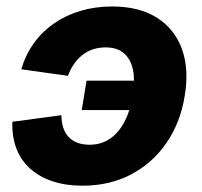

<svg xmlns="http://www.w3.org/2000/svg" viewBox="-20 -570 631 600"><path d="M237.8 10.3Q185.1 10.3 143.6 -3.7Q102.1 -17.6 73.5 -43.7Q44.9 -69.8 31 -106.4Q17.1 -143.1 18.6 -189.5L171.9 -210Q171.9 -189 177.5 -171.6Q183.1 -154.3 194.1 -142.3Q205.1 -130.4 221.7 -124Q238.3 -117.7 259.8 -117.7Q296.4 -117.7 323.7 -136.5Q351.1 -155.3 369.1 -189.7Q387.2 -224.1 394.5 -270Q402.3 -316.4 395.8 -350.3Q389.2 -384.3 367.9 -403.1Q346.7 -421.9 310.1 -421.9Q289.1 -421.9 270.5 -415.8Q252 -409.7 237.3 -397.9Q222.7 -386.2 211.2 -369.9Q199.7 -353.5 192.4 -333L46.4 -353.5Q59.6 -398.4 85.7 -434.8Q111.8 -471.2 148.9 -496.8Q186 -522.5 231.9 -536.1Q277.8 -549.8 330.1 -549.8Q415 -549.8 470.5 -514.6Q525.9 -479.5 548.6 -416.5Q571.3 -353.5 557.1 -269.5Q543.5 -186 500 -123Q456.5 -60.1 389.6 -24.9Q322.8 10.3 237.8 10.3ZM391.6 -226.1H235.4L250.5 -317.9H406.7Z"/></svg>

Font: Inter 16pt ExtraBold
Style: Italic
Weight: 800
Italic angle: -9.3988°
Version: Version 4.001;git-66647c0bb